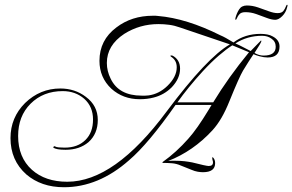

<svg xmlns="http://www.w3.org/2000/svg" viewBox="-20 -676 1226 805"><path d="M248 109Q153 109 90 55Q24 -4 24 -97Q24 -183 85 -244Q148 -305 233 -305Q294 -305 340 -270Q390 -233 390 -173Q390 -115 351 -80Q313 -48 255 -48Q216 -48 204 -57L203 -59Q206 -63 209 -63Q209 -63 209.5 -63Q210 -63 211 -62Q216 -59 226.5 -58Q237 -57 251 -57Q306 -57 338 -89Q370 -120 370 -175Q370 -229 333 -262Q296 -294 243 -294Q161 -294 108 -241Q56 -189 56 -106Q56 -16 114 36Q170 86 262 86Q460 86 679 -209Q848 -435 944 -490L734 -561Q712 -569 689.5 -572Q667 -575 644 -575Q566 -575 501 -534Q428 -486 428 -412Q428 -378 444 -346Q478 -275 574 -275Q582 -275 589 -275Q596 -275 603 -276Q647 -282 682 -316Q721 -354 721 -394Q721 -424 696 -439Q695 -440 695 -442Q695 -444 697 -444Q698 -444 698.5 -443.5Q699 -443 700 -443H703Q735 -426 735 -388Q735 -347 700 -310Q668 -278 624 -267Q597 -260 566 -260Q496 -260 447 -304Q397 -351 397 -421Q397 -508 468 -561Q532 -610 621 -610Q627 -610 632.5 -610Q638 -610 643 -609Q762 -599 904 -528Q914 -524 927.5 -516.5Q941 -509 959 -498Q1006 -534 1073 -534Q1087 -534 1100.5 -531.5Q1114 -529 1124 -523Q1152 -508 1152 -481Q1152 -435 1102 -435Q1087 -435 1068.5 -440Q1050 -445 1043 -449Q1033 -434 1022 -417Q1011 -400 999 -380Q983 -353 942 -252Q926 -212 908.5 -182Q891 -152 871 -130Q790 -42 685 -1Q687 -1 690.5 -1.5Q694 -2 700 -2H715Q736 -2 753.5 0Q771 2 786 5Q845 20 855 20Q873 20 873 5Q873 -1 871 -5Q870 -9 870 -11.5Q870 -14 870 -15Q870 -16 870.5 -16.5Q871 -17 871 -17Q872 -17 873 -16Q882 -7 882 8Q882 46 831 46Q821 46 809 44Q797 42 783 36L738 18Q720 10 701 8.5Q682 7 662 7L661 4Q720 -38 770 -95Q806 -135 855 -216Q858 -221 867 -236H716Q660 -156 611 -97.5Q562 -39 521 -4Q393 109 248 109ZM1085 -443Q1136 -443 1136 -480Q1136 -502 1118 -514Q1102 -526 1079 -526Q1017 -526 967 -494Q983 -487 999 -478.5Q1015 -470 1031 -462L1074 -506Q1076 -506 1076 -504Q1076 -498 1047 -454Q1066 -443 1085 -443ZM724 -247H874Q937 -351 1024 -457L954 -486Q929 -470 897.5 -443Q866 -416 830 -377Q768 -309 724 -247ZM968 -593Q966 -593 967 -600Q972 -620 982.5 -636.5Q993 -653 1015 -653Q1038 -653 1061.5 -645Q1085 -637 1106.5 -629Q1128 -621 1144 -621Q1161 -621 1168 -630Q1175 -639 1178 -647.5Q1181 -656 1184 -656Q1186 -656 1185.5 -652Q1185 -648 1184 -646Q1179 -624 1163.5 -608.5Q1148 -593 1134 -593Q1119 -593 1098 -601Q1077 -609 1054.5 -617Q1032 -625 1009 -625Q992 -625 984.5 -617Q977 -609 974 -601Q971 -593 968 -593Z"/></svg>

Font: Imperial Script
Style: Regular
Weight: 400
Designer: Robert E. Leuschke
Foundry: Robert E. Leuschke
Version: Version 1.010; ttfautohint (v1.8.3)